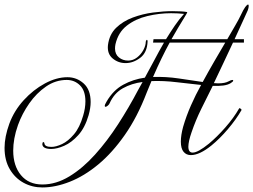

<svg xmlns="http://www.w3.org/2000/svg" viewBox="-21 -677 1112 843"><path d="M165 146Q120 146 82.5 125.5Q45 105 22 66Q-1 27 -1 -28Q-1 -76 20 -134Q41 -191 83 -237Q125 -283 176 -310.5Q227 -338 275 -338Q316 -338 346.5 -310.5Q377 -283 377 -229Q377 -203 368 -171Q352 -116 322.5 -83.5Q293 -51 261 -37Q229 -23 204 -23Q168 -23 165 -42V-45Q165 -52 169 -53Q173 -54 174 -47Q176 -32 205 -32Q225 -32 251.5 -44.5Q278 -57 303.5 -87Q329 -117 344 -169Q354 -202 354 -232Q354 -279 330 -302.5Q306 -326 272 -326Q223 -326 181 -297Q139 -268 107.5 -223Q76 -178 58 -128Q47 -97 42 -69Q37 -41 37 -16Q37 51 71 92Q105 133 165 133Q225 133 283.5 97.5Q342 62 396 2Q450 -58 497.5 -131.5Q545 -205 585 -281L605 -317Q557 -311 518.5 -289.5Q480 -268 460 -223Q458 -218 452 -213Q446 -208 442 -208Q439 -208 439 -212Q439 -218 447 -231Q476 -281 520 -305Q564 -329 615 -336Q634 -370 655 -410Q676 -450 699 -490H651L653 -505H708Q727 -536 746.5 -564.5Q766 -593 787 -616Q760 -619 730 -619Q678 -619 626 -606.5Q574 -594 536 -564.5Q498 -535 486 -483Q485 -478 484.5 -473.5Q484 -469 484 -464Q484 -439 501 -425Q518 -411 542 -411Q563 -411 580.5 -424.5Q598 -438 608.5 -457.5Q619 -477 619 -494Q621 -502 624 -502Q627 -502 627 -495Q625 -446 594.5 -423Q564 -400 530 -400Q498 -400 473.5 -420.5Q449 -441 453 -479Q459 -526 489 -555Q519 -584 562 -600Q605 -616 651 -622Q697 -628 735 -628Q757 -628 774 -627Q791 -626 801 -624Q803 -623 783.5 -592Q764 -561 732 -505H977Q996 -538 1011.5 -564.5Q1027 -591 1036 -610Q1048 -636 1056 -646.5Q1064 -657 1068 -657Q1071 -657 1071 -651Q1071 -643 1067 -632Q1066 -630 1049.5 -593.5Q1033 -557 1009 -505H1050V-490H1002Q982 -447 960 -400.5Q938 -354 918 -312Q923 -312 928 -311.5Q933 -311 937 -311Q967 -311 983 -320Q994 -326 999 -326Q1003 -326 1003 -323Q1003 -319 992 -312Q979 -304 959 -301.5Q939 -299 913 -300Q888 -250 863 -199.5Q838 -149 820 -96Q813 -76 809.5 -60Q806 -44 806 -33Q806 -7 825 -7Q848 -7 896 -46Q931 -75 968 -117Q1005 -159 1029 -201Q1029 -202 1031 -202Q1033 -202 1037 -198.5Q1041 -195 1039 -193Q1016 -153 980 -110.5Q944 -68 907 -38Q855 4 817 4Q797 4 785 -10.5Q773 -25 773 -55Q773 -83 783 -120Q797 -168 817.5 -214.5Q838 -261 862 -304Q812 -309 755 -316Q698 -323 644 -321Q639 -308 633.5 -295.5Q628 -283 623 -270Q582 -163 527 -84.5Q472 -6 410.5 45Q349 96 285.5 121Q222 146 165 146ZM651 -339Q707 -341 764 -332.5Q821 -324 869 -317Q894 -363 919.5 -407Q945 -451 968 -490H724Q707 -459 688.5 -421Q670 -383 651 -339Z"/></svg>

Font: Gwendolyn
Style: Regular
Weight: 400
Designer: Robert E. Leuschke
Foundry: Robert E. Leuschke
Version: Version 1.010; ttfautohint (v1.8.3)